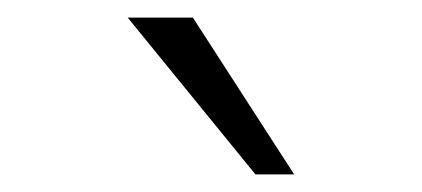

<svg xmlns="http://www.w3.org/2000/svg" viewBox="-20 -767 479 218"><path d="M270 -569 125 -747H199L314 -569Z"/></svg>

Font: REM ExtraLight
Style: Regular
Weight: 250
Designer: Octavio Pardo
Foundry: Ashler Design
Version: Version 1.005;gftools[0.9.28]